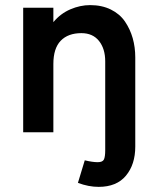

<svg xmlns="http://www.w3.org/2000/svg" viewBox="-20 -518 640 752"><path d="M366.2 213.9Q326.7 213.9 285.2 198.2L312 109.9Q342.3 117.2 362.8 117.2Q381.8 117.2 387 106.7Q392.1 96.2 392.1 69.8V-277.8Q392.1 -327.1 367.7 -357.7Q343.3 -388.2 298.8 -388.2Q246.6 -388.2 217.8 -358.4Q189 -328.6 189 -267.1V0H70.8V-487.8H189V-431.2Q216.8 -464.8 255.4 -481.4Q293.9 -498 333 -498Q378.9 -498 414.1 -480.7Q449.2 -463.4 469.5 -433.6Q489.7 -403.8 499.8 -368.4Q509.8 -333 509.8 -293V56.2Q509.8 126 473.4 169.9Q437 213.9 366.2 213.9Z"/></svg>

Font: HK Grotesk Legacy
Style: Bold
Weight: 700
Designer: Alfredo Marco Pradil
Foundry: Hanken Design Co.
Version: Version 2.022;PS 002.022;hotconv 1.0.88;makeotf.lib2.5.64775